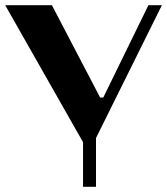

<svg xmlns="http://www.w3.org/2000/svg" viewBox="-24 -720 644 740"><path d="M296 0H346V-188L600 -700H548L374 -344H362L176 -700H-4L296 -172Z"/></svg>

Font: Ribes
Style: Bold
Weight: 900
Designer: Luigi Gorlero
Foundry: Collletttivo
Version: Version 2.100;Glyphs 3.1.2 (3151)